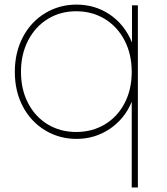

<svg xmlns="http://www.w3.org/2000/svg" viewBox="-20 -600 727 834"><path d="M578.9 214.4H552.2V-157.8Q521.1 -83.3 456.7 -40Q392.2 3.3 312.2 3.3Q237.8 3.3 176.1 -33.9Q114.4 -71.1 79.4 -137.2Q44.4 -203.3 44.4 -287.8Q44.4 -372.2 79.4 -438.9Q114.4 -505.6 176.1 -542.8Q237.8 -580 312.2 -580Q393.3 -580 457.2 -536.7Q521.1 -493.3 553.3 -415.6V-576.7H578.9ZM552.2 -287.8Q552.2 -364.4 521.1 -424.4Q490 -484.4 435 -517.8Q380 -551.1 311.1 -551.1Q242.2 -551.1 187.8 -517.8Q133.3 -484.4 102.2 -424.4Q71.1 -364.4 71.1 -287.8Q71.1 -211.1 102.2 -151.7Q133.3 -92.2 187.8 -59.4Q242.2 -26.7 311.1 -26.7Q380 -26.7 435 -59.4Q490 -92.2 521.1 -151.7Q552.2 -211.1 552.2 -287.8Z"/></svg>

Font: Paperlogy 1 Thin
Style: Regular
Weight: 250
Designer: redesigned by Lee Juim, glyphs from Gmarket Sans & Montserrat
Foundry: PT&
Version: Version 1.001